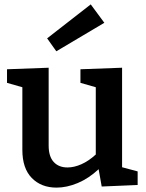

<svg xmlns="http://www.w3.org/2000/svg" viewBox="-20 -845 667 876"><path d="M537 -82 608 -63V-1L444 6L430 -73Q385 -31 335 -10Q285 11 238 11Q168 11 125 -33Q82 -77 82 -161V-447L12 -467V-529L202 -536V-181Q202 -131 225 -106Q248 -81 288 -81Q318 -81 351 -95.5Q384 -110 417 -140V-447L347 -467V-529L537 -536ZM456 -741 237 -611 195 -670 394 -825Z"/></svg>

Font: Bitter Pro SemiBold
Style: Regular
Weight: 600
Designer: Sol Matas, and Bitter project Authors
Foundry: Sol Matas
Version: Version 1.010